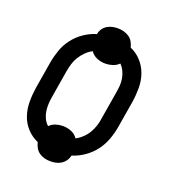

<svg xmlns="http://www.w3.org/2000/svg" viewBox="-117 -664 735 809"><g transform="rotate(20 250.0 -260.0)"><path d="M198 52Q184 52 171 48.5Q158 45 147.5 37.5Q137 30 130.5 18.5Q124 7 121 -6Q93 -18 72 -40.5Q51 -63 41 -92.5Q31 -122 31 -154.5Q31 -187 36 -219L56 -339Q61 -368 71 -396.5Q81 -425 99.5 -449.5Q118 -474 144 -492Q170 -510 200 -519Q202 -531 209 -542Q216 -553 227.5 -560Q239 -567 251 -569.5Q263 -572 275 -572Q289 -572 302 -568.5Q315 -565 326 -557.5Q337 -550 343.5 -538.5Q350 -527 353 -514Q381 -502 401.5 -479.5Q422 -457 432.5 -427.5Q443 -398 443 -365.5Q443 -333 438 -301L418 -181Q413 -152 402.5 -123.5Q392 -95 373.5 -70.5Q355 -46 329 -28Q303 -10 274 -1Q272 11 264.5 22Q257 33 246 40Q235 47 222.5 49.5Q210 52 198 52ZM265 -75Q281 -83 295 -96.5Q309 -110 318 -125.5Q327 -141 332.5 -158Q338 -175 340 -192L360 -312Q363 -329 364.5 -346Q366 -363 363 -379.5Q360 -396 353 -410.5Q346 -425 335 -436Q323 -424 307 -419Q291 -414 275 -414Q255 -414 237 -421.5Q219 -429 208 -445Q192 -437 178.5 -423.5Q165 -410 155.5 -394.5Q146 -379 141 -362Q136 -345 133 -328L113 -208Q110 -191 109 -174Q108 -157 110.5 -140.5Q113 -124 120 -109.5Q127 -95 139 -84Q151 -96 166.5 -101Q182 -106 198 -106Q218 -106 236.5 -98.5Q255 -91 265 -75Z"/></g></svg>

Font: Iosevka SS18
Style: Italic
Weight: 400
Italic angle: -9°
Monospace: yes
Designer: Belleve Invis
Foundry: Belleve Invis
Version: Version 25.1.1; ttfautohint (v1.8.4)